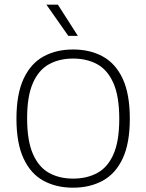

<svg xmlns="http://www.w3.org/2000/svg" viewBox="-20 -820 644 846"><path d="M302 7Q227.5 7 171.2 -23.8Q115 -54.5 83.8 -121.8Q52.5 -189 52.5 -297Q52.5 -405.5 84 -473Q115.5 -540.5 171.8 -571.2Q228 -602 302 -602Q377 -602 433.2 -571Q489.5 -540 520.8 -472.8Q552 -405.5 552 -297Q552 -189 520.8 -122Q489.5 -55 433 -24Q376.5 7 302 7ZM302 -33Q363 -33 409 -58Q455 -83 480.2 -140.8Q505.5 -198.5 505.5 -296Q505.5 -395 480 -453.2Q454.5 -511.5 408.8 -536.8Q363 -562 302 -562Q241.5 -562 196 -537Q150.5 -512 125 -454.2Q99.5 -396.5 99.5 -299Q99.5 -200 125 -141.8Q150.5 -83.5 196 -58.2Q241.5 -33 302 -33ZM281 -662 184.5 -799.5H235L323 -662Z"/></svg>

Font: Encode Sans SC ExtraLight
Style: Regular
Weight: 250
Designer: Multiple Designers
Foundry: Impallari Type
Version: Version 3.002